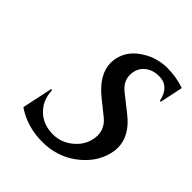

<svg xmlns="http://www.w3.org/2000/svg" viewBox="-161 -648 759 759"><g transform="rotate(45 218.0 -268.5)"><path d="M197.3 9.8Q111.3 9.8 46.4 -34.7L73.7 -163.1H78.6Q82 -119.1 100.6 -92.8Q137.2 -41 205.1 -41Q256.3 -41 295.9 -78.6Q324.7 -106 332 -145.5Q333.5 -154.8 333.5 -163.6Q333.5 -203.6 298.3 -231.9L239.3 -279.3Q166.5 -337.9 166.5 -402.8Q166.5 -417 169.9 -431.6Q183.1 -486.8 239.7 -519.5Q285.2 -546.9 340.8 -546.9Q390.1 -546.9 436 -530.8L415.5 -433.6H410.6Q396 -501 339.4 -501Q309.1 -501 288.1 -487.3Q261.2 -469.7 255.4 -439Q253.9 -430.7 253.9 -423.3Q253.9 -386.2 287.1 -359.9L356.9 -304.7Q424.3 -251.5 424.3 -185.1Q424.3 -167.5 419.4 -148.9Q401.9 -80.6 335.9 -33.2Q275.4 9.8 197.3 9.8Z"/></g></svg>

Font: Classica
Style: Book Oblique
Weight: 400
Italic angle: -12°
Designer: Wojciech Kalinowski "wmk69" (wmk69@o2.pl)
Foundry: Wojciech Kalinowski "wmk69" (wmk69@o2.pl)
Version: Version 2.1.1; 2021-05-14